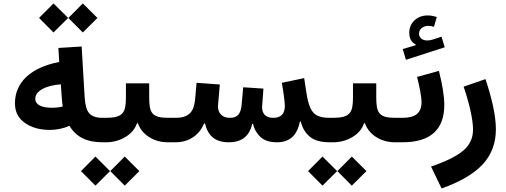

<svg xmlns="http://www.w3.org/2000/svg" viewBox="-20 -827 2944 1116"><path d="M291 -638.2 376 -722.7 291 -807.1 207 -722.7ZM461.4 -638.2 546.4 -722.7 461.4 -807.1 377.4 -722.7ZM324.2 -466.8C159.7 -435.1 66.9 -349.1 66.9 -226.6C66.9 -177.7 85.9 -139.6 124.5 -112.8C162.6 -85.4 211.4 -71.8 271.5 -71.8C308.1 -71.8 350.6 -80.6 383.8 -95.7C422.4 -31.2 482.9 0 576.2 0H576.7V-142.1H576.2C539.6 -142.1 514.2 -150.9 499 -168C483.9 -185.1 475.1 -215.3 472.2 -259.3L454.6 -556.6L319.3 -548.3ZM339.8 -250C340.3 -236.3 342.3 -226.1 344.7 -208C326.2 -203.1 304.7 -200.7 279.8 -200.7C224.6 -200.7 185.1 -217.3 185.1 -252.4C185.1 -275.4 198.7 -293.9 225.6 -309.1C252.4 -324.2 288.6 -333.5 333.5 -336.9Z M847.2 -342.8H711.9V-261.2C711.9 -172.4 695.8 -142.1 595.7 -142.1H576.7C562.5 -142.1 556.6 -121.6 556.6 -71.3C556.6 -22 562.5 0 576.7 0H595.7C636.2 0 673.8 -9.8 707.5 -29.8C741.2 -49.3 764.2 -76.2 776.4 -110.8H781.2C793.9 -76.2 815.9 -49.3 847.7 -29.8C879.4 -9.8 915.5 0 957 0H980.5V-142.1H958.5C862.3 -142.1 847.2 -170.9 847.2 -261.2ZM534.7 252 619.6 167.5 534.7 83 450.7 167.5ZM705.1 252 790 167.5 705.1 83 621.1 167.5Z M1728 -120.1C1737.8 -82.5 1755.4 -53.2 1781.2 -32.2C1807.1 -10.7 1845.2 0 1896 0H1896.5V-142.1H1896C1866.2 -142.1 1842.3 -146.5 1824.7 -154.8C1789.1 -171.9 1772 -213.4 1759.8 -295.9L1748 -373L1618.2 -345.7C1622.6 -319.3 1627 -293 1630.4 -267.1C1633.8 -240.7 1635.7 -222.2 1635.7 -211.9C1635.7 -165.5 1613.3 -142.1 1568.4 -142.1C1523.4 -142.1 1503.4 -167.5 1503.4 -203.1C1503.4 -206.5 1503.4 -209.5 1503.9 -212.9L1511.2 -312L1393.6 -319.8L1384.8 -221.2C1380.4 -168.5 1363.3 -142.1 1316.9 -142.1C1268.1 -142.1 1247.1 -172.4 1247.1 -208C1247.1 -211.4 1247.1 -215.3 1247.6 -218.8L1257.8 -335.9L1122.6 -345.7L1113.8 -247.1C1106.4 -174.3 1075.7 -142.1 999.5 -142.1H980.5C966.3 -142.1 960.4 -122.6 960.4 -72.3C960.4 -21.5 966.8 0 980.5 0H999.5C1081.1 0 1138.7 -43.5 1166.5 -109.4H1171.4C1188.5 -39.1 1229 0 1309.6 0C1384.8 0 1430.2 -35.6 1445.8 -106.9H1450.7C1458 -75.2 1473.1 -49.8 1495.1 -29.8C1517.1 -9.8 1548.8 0 1589.8 0C1667.5 0 1707.5 -43.5 1723.1 -120.1Z M2167 -342.8H2031.7V-261.2C2031.7 -172.4 2015.6 -142.1 1915.5 -142.1H1896.5C1882.3 -142.1 1876.5 -121.6 1876.5 -71.3C1876.5 -22 1882.3 0 1896.5 0H1915.5C1956.1 0 1993.7 -9.8 2027.3 -29.8C2061 -49.3 2084 -76.2 2096.2 -110.8H2101.1C2113.8 -76.2 2135.7 -49.3 2167.5 -29.8C2199.2 -9.8 2235.4 0 2276.9 0H2300.3V-142.1H2278.3C2182.1 -142.1 2167 -170.9 2167 -261.2ZM1854.5 252 1939.5 167.5 1854.5 83 1770.5 167.5ZM2024.9 252 2109.9 167.5 2024.9 83 1940.9 167.5Z M2519 -728C2499 -734.4 2481.4 -737.3 2467.3 -737.3C2435.5 -737.3 2409.7 -728 2389.6 -709C2369.1 -689.9 2358.9 -665.5 2358.9 -636.7C2358.9 -603.5 2371.1 -581.1 2396 -568.8V-564L2320.8 -542L2339.4 -479.5L2564.9 -552.2L2546.4 -613.8L2494.1 -596.7C2483.4 -593.3 2472.7 -591.8 2462.4 -591.8C2435.1 -591.8 2415.5 -607.9 2415.5 -631.3C2415.5 -658.2 2439 -676.8 2470.7 -676.8C2481.9 -676.8 2492.2 -674.3 2502.4 -670.9ZM2404.3 -379.9C2419.9 -315.9 2430.2 -263.7 2430.2 -233.9C2430.2 -171.4 2396 -142.1 2319.3 -142.1H2300.3C2287.1 -142.1 2280.3 -118.7 2280.3 -71.3C2280.3 -23.9 2287.1 0 2300.3 0H2319.3C2481.4 0 2562.5 -72.8 2562.5 -217.8C2562.5 -268.6 2550.8 -337.4 2531.2 -415Z M2674.8 -323.2C2690.4 -277.8 2703.6 -232.4 2713.9 -187C2724.1 -141.6 2729.5 -103.5 2729.5 -73.7C2729.5 -23.4 2710 17.6 2670.4 50.3C2630.9 82.5 2568.8 112.8 2485.4 141.1L2546.9 268.6C2655.8 229.5 2735.8 182.6 2786.6 127.4C2836.9 72.3 2862.3 4.9 2862.3 -74.7C2862.3 -156.2 2838.4 -257.3 2801.8 -367.2Z"/></svg>

Font: Estedad Bold
Style: Regular
Weight: 700
Designer: Amin Abedi
Version: Version 7.3